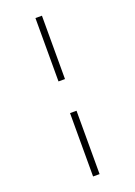

<svg xmlns="http://www.w3.org/2000/svg" viewBox="-184 -830 800 1139"><g transform="rotate(-20 216.5 -260.0)"><path d="M196 -360V-760H237V-360ZM196 240V-160H237V240Z"/></g></svg>

Font: Noto Serif ExtraCondensed Light
Style: Regular
Weight: 300
Width: 2
Designer: Monotype Design Team
Foundry: Monotype Imaging Inc.
Version: Version 2.014; ttfautohint (v1.8.4.7-5d5b)